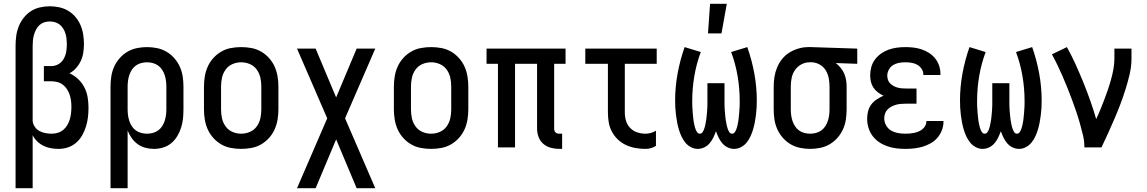

<svg xmlns="http://www.w3.org/2000/svg" viewBox="-20 -776 6040 1011"><path d="M62 215V-535Q62 -561 65.5 -587Q69 -613 78.5 -637Q88 -661 104.5 -682Q121 -703 142.5 -717Q164 -731 190 -737Q216 -743 242 -743Q267 -743 292.5 -737.5Q318 -732 339.5 -719Q361 -706 377.5 -686.5Q394 -667 404 -643.5Q414 -620 418 -594.5Q422 -569 422 -544Q422 -521 418.5 -498.5Q415 -476 405.5 -455.5Q396 -435 381 -418Q366 -401 346 -390Q371 -379 391.5 -359.5Q412 -340 424.5 -315.5Q437 -291 441.5 -263.5Q446 -236 446 -209Q446 -183 443 -158Q440 -133 432.5 -109Q425 -85 412.5 -63Q400 -41 381 -24.5Q362 -8 338 0Q314 8 289 8Q268 8 248 4.5Q228 1 209.5 -8Q191 -17 176 -31.5Q161 -46 152 -64V215ZM253 -72Q269 -72 285 -77Q301 -82 313.5 -92.5Q326 -103 334.5 -117.5Q343 -132 347.5 -147.5Q352 -163 354 -179.5Q356 -196 356 -213Q356 -229 354 -245Q352 -261 347 -276.5Q342 -292 333 -306Q324 -320 311 -330Q298 -340 282 -344Q266 -348 250 -348H211V-428H250Q270 -428 287.5 -438Q305 -448 315 -465.5Q325 -483 328.5 -502.5Q332 -522 332 -542Q332 -556 330.5 -570.5Q329 -585 325 -598.5Q321 -612 313.5 -624.5Q306 -637 295 -646Q284 -655 270 -659Q256 -663 242 -663Q227 -663 213 -658.5Q199 -654 188 -644Q177 -634 170 -620.5Q163 -607 159 -593Q155 -579 153.5 -564.5Q152 -550 152 -535V-138Q154 -122 163.5 -108Q173 -94 188 -86Q203 -78 219.5 -75Q236 -72 253 -72Z M562 215V-320Q562 -347 566 -373.5Q570 -400 581 -424.5Q592 -449 610 -469.5Q628 -490 651 -503.5Q674 -517 700.5 -522.5Q727 -528 754 -528Q781 -528 807.5 -522.5Q834 -517 857 -503.5Q880 -490 898 -469.5Q916 -449 927 -424.5Q938 -400 942 -373.5Q946 -347 946 -320V-200Q946 -175 943.5 -151Q941 -127 933.5 -103.5Q926 -80 913 -58.5Q900 -37 881 -21.5Q862 -6 838.5 1Q815 8 790 8Q767 8 745 2Q723 -4 705 -17Q687 -30 673.5 -49Q660 -68 652 -89V215ZM754 -72Q769 -72 784.5 -76Q800 -80 812.5 -89Q825 -98 833.5 -111Q842 -124 847 -139Q852 -154 854 -169.5Q856 -185 856 -200V-320Q856 -335 854 -350.5Q852 -366 847 -381Q842 -396 833.5 -409Q825 -422 812.5 -431Q800 -440 784.5 -444Q769 -448 754 -448Q739 -448 723.5 -444Q708 -440 695.5 -431Q683 -422 674.5 -409Q666 -396 661 -381Q656 -366 654 -350.5Q652 -335 652 -320V-200Q652 -185 654 -169.5Q656 -154 661 -139Q666 -124 674.5 -111Q683 -98 695.5 -89Q708 -80 723.5 -76Q739 -72 754 -72Z M1250 8Q1223 8 1196 3Q1169 -2 1145.5 -15.5Q1122 -29 1103.5 -49.5Q1085 -70 1074 -94.5Q1063 -119 1058.5 -146Q1054 -173 1054 -200V-320Q1054 -347 1058.5 -374Q1063 -401 1074 -425.5Q1085 -450 1103.5 -470.5Q1122 -491 1145.5 -504.5Q1169 -518 1196 -523Q1223 -528 1250 -528Q1277 -528 1304 -523Q1331 -518 1354.5 -504.5Q1378 -491 1396.5 -470.5Q1415 -450 1426 -425.5Q1437 -401 1441.5 -374Q1446 -347 1446 -320V-200Q1446 -173 1441.5 -146Q1437 -119 1426 -94.5Q1415 -70 1396.5 -49.5Q1378 -29 1354.5 -15.5Q1331 -2 1304 3Q1277 8 1250 8ZM1250 -72Q1274 -72 1296 -81.5Q1318 -91 1332 -110.5Q1346 -130 1351 -153Q1356 -176 1356 -200V-320Q1356 -344 1351 -367Q1346 -390 1332 -409.5Q1318 -429 1296 -438.5Q1274 -448 1250 -448Q1226 -448 1204 -438.5Q1182 -429 1168 -409.5Q1154 -390 1149 -367Q1144 -344 1144 -320V-200Q1144 -176 1149 -153Q1154 -130 1168 -110.5Q1182 -91 1204 -81.5Q1226 -72 1250 -72Z M1544 215 1703 -153 1544 -520H1642L1750 -263L1858 -520H1956L1797 -153L1956 215H1858L1750 -42L1642 215Z M2250 8Q2223 8 2196 3Q2169 -2 2145.5 -15.5Q2122 -29 2103.5 -49.5Q2085 -70 2074 -94.5Q2063 -119 2058.5 -146Q2054 -173 2054 -200V-320Q2054 -347 2058.5 -374Q2063 -401 2074 -425.5Q2085 -450 2103.5 -470.5Q2122 -491 2145.5 -504.5Q2169 -518 2196 -523Q2223 -528 2250 -528Q2277 -528 2304 -523Q2331 -518 2354.5 -504.5Q2378 -491 2396.5 -470.5Q2415 -450 2426 -425.5Q2437 -401 2441.5 -374Q2446 -347 2446 -320V-200Q2446 -173 2441.5 -146Q2437 -119 2426 -94.5Q2415 -70 2396.5 -49.5Q2378 -29 2354.5 -15.5Q2331 -2 2304 3Q2277 8 2250 8ZM2250 -72Q2274 -72 2296 -81.5Q2318 -91 2332 -110.5Q2346 -130 2351 -153Q2356 -176 2356 -200V-320Q2356 -344 2351 -367Q2346 -390 2332 -409.5Q2318 -429 2296 -438.5Q2274 -448 2250 -448Q2226 -448 2204 -438.5Q2182 -429 2168 -409.5Q2154 -390 2149 -367Q2144 -344 2144 -320V-200Q2144 -176 2149 -153Q2154 -130 2168 -110.5Q2182 -91 2204 -81.5Q2226 -72 2250 -72Z M2940 8H2925Q2902 8 2880 2Q2858 -4 2841 -18.5Q2824 -33 2816 -54.5Q2808 -76 2808 -99V-440H2692V0H2602V-440H2542V-520H2958V-440H2898V-99Q2898 -93 2899.5 -88Q2901 -83 2905 -79Q2909 -75 2914 -73.5Q2919 -72 2925 -72H2940Z M3379 8Q3353 8 3327 3.5Q3301 -1 3277 -12Q3253 -23 3234 -41Q3215 -59 3202.5 -82Q3190 -105 3185.5 -131Q3181 -157 3181 -184V-440H3062V-520H3438V-440H3270V-184Q3270 -161 3276.5 -139.5Q3283 -118 3298.5 -102Q3314 -86 3335.5 -79Q3357 -72 3379 -72Q3393 -72 3407.5 -76Q3422 -80 3434 -88V-8Q3422 0 3407.5 4Q3393 8 3379 8Z M3654 8Q3635 8 3617.5 -1.5Q3600 -11 3588 -26Q3576 -41 3568 -58.5Q3560 -76 3554.5 -94.5Q3549 -113 3545.5 -132Q3542 -151 3539.5 -170Q3537 -189 3536 -208.5Q3535 -228 3535 -247Q3535 -318 3548 -389Q3561 -460 3585 -528L3670 -502Q3647 -440 3636 -375Q3625 -310 3625 -245Q3625 -237 3625 -229.5Q3625 -222 3625.5 -214Q3626 -206 3626.5 -198.5Q3627 -191 3627.5 -183Q3628 -175 3629 -167.5Q3630 -160 3630.5 -152.5Q3631 -145 3632.5 -137Q3634 -129 3635.5 -121.5Q3637 -114 3639 -106.5Q3641 -99 3644 -92Q3647 -85 3652 -78.5Q3657 -72 3665 -72Q3674 -72 3679 -79.5Q3684 -87 3687 -94.5Q3690 -102 3692 -110.5Q3694 -119 3695.5 -127Q3697 -135 3698.5 -143.5Q3700 -152 3700.5 -160Q3701 -168 3702 -176.5Q3703 -185 3703.5 -193.5Q3704 -202 3704.5 -210Q3705 -218 3705 -226.5Q3705 -235 3705 -243.5Q3705 -252 3705 -260V-338H3795V-260Q3795 -252 3795 -243.5Q3795 -235 3795 -226.5Q3795 -218 3795.5 -210Q3796 -202 3796.5 -193.5Q3797 -185 3798 -176.5Q3799 -168 3799.5 -160Q3800 -152 3801.5 -143.5Q3803 -135 3804.5 -127Q3806 -119 3808 -110.5Q3810 -102 3813 -94.5Q3816 -87 3821 -79.5Q3826 -72 3835 -72Q3843 -72 3848 -78.5Q3853 -85 3856 -92Q3859 -99 3861 -106.5Q3863 -114 3864.5 -121.5Q3866 -129 3867.5 -137Q3869 -145 3869.5 -152.5Q3870 -160 3871 -167.5Q3872 -175 3872.5 -183Q3873 -191 3873.5 -198.5Q3874 -206 3874.5 -214Q3875 -222 3875 -229.5Q3875 -237 3875 -245Q3875 -310 3864 -375Q3853 -440 3830 -502L3915 -528Q3939 -460 3952 -389Q3965 -318 3965 -247Q3965 -228 3964 -208.5Q3963 -189 3960.5 -170Q3958 -151 3954.5 -132Q3951 -113 3945.5 -94.5Q3940 -76 3932 -58.5Q3924 -41 3912 -26Q3900 -11 3882.5 -1.5Q3865 8 3846 8Q3828 8 3811.5 0Q3795 -8 3783.5 -21.5Q3772 -35 3764 -51.5Q3756 -68 3750 -85Q3744 -68 3736 -51.5Q3728 -35 3716.5 -21.5Q3705 -8 3688.5 0Q3672 8 3654 8ZM3708 -600 3719 -756H3807L3779 -600Z M4246 8Q4219 8 4192.5 2.5Q4166 -3 4143 -16.5Q4120 -30 4102 -50.5Q4084 -71 4073 -95.5Q4062 -120 4058 -146.5Q4054 -173 4054 -200V-320Q4054 -346 4058 -371.5Q4062 -397 4072 -421Q4082 -445 4098.5 -465.5Q4115 -486 4137 -499.5Q4159 -513 4184.5 -520.5Q4210 -528 4236 -528H4250L4494 -520V-440L4381 -444Q4395 -433 4406.5 -419Q4418 -405 4425 -389Q4432 -373 4435 -355.5Q4438 -338 4438 -320V-200Q4438 -173 4434 -146.5Q4430 -120 4419 -95.5Q4408 -71 4390 -50.5Q4372 -30 4349 -16.5Q4326 -3 4299.5 2.5Q4273 8 4246 8ZM4246 -72Q4261 -72 4276.5 -76Q4292 -80 4304.5 -89Q4317 -98 4325.5 -111Q4334 -124 4339 -139Q4344 -154 4346 -169.5Q4348 -185 4348 -200V-320Q4348 -342 4344 -363.5Q4340 -385 4329 -404Q4318 -423 4299 -434.5Q4280 -446 4258 -448H4243Q4220 -448 4199.5 -437Q4179 -426 4166 -407Q4153 -388 4148.5 -365.5Q4144 -343 4144 -320V-200Q4144 -185 4146 -169.5Q4148 -154 4153 -139Q4158 -124 4166.5 -111Q4175 -98 4187.5 -89Q4200 -80 4215.5 -76Q4231 -72 4246 -72Z M4747 8Q4723 8 4699 5Q4675 2 4652 -6Q4629 -14 4609 -27.5Q4589 -41 4574.5 -60.5Q4560 -80 4553 -103.5Q4546 -127 4546 -151Q4546 -171 4551 -190.5Q4556 -210 4568 -226Q4580 -242 4597 -253Q4614 -264 4632 -272Q4617 -279 4603 -289.5Q4589 -300 4579.5 -314Q4570 -328 4566 -345Q4562 -362 4562 -379Q4562 -401 4568 -423Q4574 -445 4587.5 -463Q4601 -481 4619.5 -494Q4638 -507 4659 -514.5Q4680 -522 4702.5 -525Q4725 -528 4747 -528Q4769 -528 4790.5 -525.5Q4812 -523 4833 -516Q4854 -509 4872.5 -497Q4891 -485 4904.5 -468Q4918 -451 4925 -430Q4932 -409 4932 -387V-381H4842V-384Q4842 -400 4832.5 -414Q4823 -428 4809 -435.5Q4795 -443 4779 -445.5Q4763 -448 4747 -448Q4730 -448 4713.5 -445Q4697 -442 4683 -433.5Q4669 -425 4660.5 -409.5Q4652 -394 4652 -378Q4652 -367 4655.5 -356Q4659 -345 4667 -337Q4675 -329 4685 -323.5Q4695 -318 4705.5 -315Q4716 -312 4727.5 -311Q4739 -310 4750 -310H4806V-230H4750Q4737 -230 4724 -229Q4711 -228 4698.5 -224.5Q4686 -221 4674.5 -215Q4663 -209 4654 -200Q4645 -191 4640.5 -178.5Q4636 -166 4636 -153Q4636 -133 4646 -115.5Q4656 -98 4672.5 -88.5Q4689 -79 4708.5 -75.5Q4728 -72 4747 -72Q4759 -72 4771 -73Q4783 -74 4794.5 -76.5Q4806 -79 4817 -83.5Q4828 -88 4837.5 -96Q4847 -104 4852.5 -114.5Q4858 -125 4858 -137V-139H4948V-135Q4948 -112 4939.5 -90Q4931 -68 4916 -50.5Q4901 -33 4880.5 -21.5Q4860 -10 4838 -3.5Q4816 3 4793 5.5Q4770 8 4747 8Z M5154 8Q5135 8 5117.5 -1.5Q5100 -11 5088 -26Q5076 -41 5068 -58.5Q5060 -76 5054.5 -94.5Q5049 -113 5045.5 -132Q5042 -151 5039.5 -170Q5037 -189 5036 -208.5Q5035 -228 5035 -247Q5035 -318 5048 -389Q5061 -460 5085 -528L5170 -502Q5147 -440 5136 -375Q5125 -310 5125 -245Q5125 -237 5125 -229.5Q5125 -222 5125.5 -214Q5126 -206 5126.5 -198.5Q5127 -191 5127.5 -183Q5128 -175 5129 -167.5Q5130 -160 5130.5 -152.5Q5131 -145 5132.5 -137Q5134 -129 5135.5 -121.5Q5137 -114 5139 -106.5Q5141 -99 5144 -92Q5147 -85 5152 -78.5Q5157 -72 5165 -72Q5174 -72 5179 -79.5Q5184 -87 5187 -94.5Q5190 -102 5192 -110.5Q5194 -119 5195.5 -127Q5197 -135 5198.5 -143.5Q5200 -152 5200.5 -160Q5201 -168 5202 -176.5Q5203 -185 5203.5 -193.5Q5204 -202 5204.5 -210Q5205 -218 5205 -226.5Q5205 -235 5205 -243.5Q5205 -252 5205 -260V-338H5295V-260Q5295 -252 5295 -243.5Q5295 -235 5295 -226.5Q5295 -218 5295.5 -210Q5296 -202 5296.5 -193.5Q5297 -185 5298 -176.5Q5299 -168 5299.5 -160Q5300 -152 5301.5 -143.5Q5303 -135 5304.5 -127Q5306 -119 5308 -110.5Q5310 -102 5313 -94.5Q5316 -87 5321 -79.5Q5326 -72 5335 -72Q5343 -72 5348 -78.5Q5353 -85 5356 -92Q5359 -99 5361 -106.5Q5363 -114 5364.5 -121.5Q5366 -129 5367.5 -137Q5369 -145 5369.5 -152.5Q5370 -160 5371 -167.5Q5372 -175 5372.5 -183Q5373 -191 5373.5 -198.5Q5374 -206 5374.5 -214Q5375 -222 5375 -229.5Q5375 -237 5375 -245Q5375 -310 5364 -375Q5353 -440 5330 -502L5415 -528Q5439 -460 5452 -389Q5465 -318 5465 -247Q5465 -228 5464 -208.5Q5463 -189 5460.5 -170Q5458 -151 5454.5 -132Q5451 -113 5445.5 -94.5Q5440 -76 5432 -58.5Q5424 -41 5412 -26Q5400 -11 5382.5 -1.5Q5365 8 5346 8Q5328 8 5311.5 0Q5295 -8 5283.5 -21.5Q5272 -35 5264 -51.5Q5256 -68 5250 -85Q5244 -68 5236 -51.5Q5228 -35 5216.5 -21.5Q5205 -8 5188.5 0Q5172 8 5154 8Z M5690 0Q5690 -33 5682.5 -64.5Q5675 -96 5666 -127.5Q5657 -159 5646.5 -190Q5636 -221 5624.5 -251.5Q5613 -282 5601 -312.5Q5589 -343 5576 -372.5Q5563 -402 5549 -431.5Q5535 -461 5519 -490L5598 -528Q5623 -483 5644 -436.5Q5665 -390 5684.5 -342Q5704 -294 5721 -246Q5738 -198 5752 -149Q5764 -174 5774.5 -200Q5785 -226 5795 -252Q5805 -278 5814 -304.5Q5823 -331 5830.5 -358Q5838 -385 5843 -412.5Q5848 -440 5848 -468V-520H5938V-468Q5938 -427 5928.5 -386Q5919 -345 5906.5 -305.5Q5894 -266 5879.5 -227.5Q5865 -189 5848.5 -151Q5832 -113 5815 -75Q5798 -37 5780 0Z"/></svg>

Font: Iosevka Bendy Medium
Style: Regular
Weight: 500
Monospace: yes
Designer: Belleve Invis
Foundry: Belleve Invis
Version: Version 30.1.2